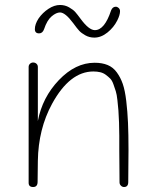

<svg xmlns="http://www.w3.org/2000/svg" viewBox="-20 -745 621 771"><path d="M359 -594Q339 -594 323 -603Q307 -612 298.5 -621Q290 -630 274 -652Q242 -695 221 -695Q206 -695 187.5 -679.5Q169 -664 157 -628Q151 -611 137 -611Q120 -611 120 -628Q120 -648 135 -671Q151 -694 174.5 -709.5Q198 -725 221 -725Q241 -725 257.5 -715.5Q274 -706 282 -697Q290 -688 304 -669Q337 -624 361 -624Q400 -624 426 -703Q432 -718 445 -718Q451 -718 456.5 -713Q462 -708 462 -700Q462 -685 451 -663Q437 -635 411.5 -614.5Q386 -594 359 -594ZM95 -11V-476Q95 -484 100.5 -489Q106 -494 113 -494Q121 -494 126.5 -489Q132 -484 132 -476V-259Q150 -354 216.5 -423.5Q283 -493 360 -493Q390 -493 412 -484Q434 -475 449 -454.5Q464 -434 473 -408Q482 -382 487 -339.5Q492 -297 494 -252Q496 -207 496 -142Q496 -123 495.5 -80.5Q495 -38 495 -14Q495 6 478 6Q471 6 465.5 0.5Q460 -5 460 -13Q460 -37 459.5 -78.5Q459 -120 459 -139Q459 -178 459 -200Q459 -222 458 -253Q457 -284 455.5 -301.5Q454 -319 451.5 -342.5Q449 -366 445 -378.5Q441 -391 435.5 -406.5Q430 -422 422.5 -429.5Q415 -437 405 -444.5Q395 -452 382.5 -455Q370 -458 355 -458Q260 -458 189 -328Q134 -227 132 -99L131 -15Q131 6 113 6Q95 6 95 -11Z"/></svg>

Font: Comic Neue Light
Style: Regular
Weight: 300
Designer: Craig Rozynski
Foundry: Craig Rozynski
Version: Version 2.003